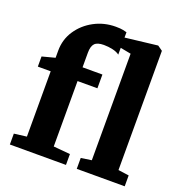

<svg xmlns="http://www.w3.org/2000/svg" viewBox="-146 -966 1041 1095"><g transform="rotate(20 374.0 -419.0)"><path d="M109 -75.5V-472H31V-533.5L109 -554V-597Q109 -665 145.2 -719.5Q181.5 -774 241.2 -806Q301 -838 372 -838Q400.5 -838 416.8 -834.5Q433 -831 439 -829L438.5 -693Q423.5 -705 397.2 -711Q371 -717 343 -717Q304 -717 288 -700.2Q272 -683.5 272 -643.5V-555.5H392.5V-472H272V-75L373.5 -66V0H33V-66ZM503 -75.5V-722L432.5 -735.5V-796L633 -819.5H635.5L665 -798.5V-75L730 -66V0H439V-66Z"/></g></svg>

Font: Merriweather Black
Style: Regular
Weight: 900
Designer: Eben Sorkin
Foundry: Eben Sorkin
Version: Version 2.200;gftools[0.9.31]